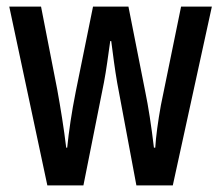

<svg xmlns="http://www.w3.org/2000/svg" viewBox="-20 -560 669 580"><path d="M334 -310 392 0H502L620 -540H527L466 -242C457 -192 451 -147 449 -114H445C437 -181 428 -239 419 -282L368 -540H261L209 -284C196 -219 188 -163 183 -114H180C173 -172 163 -234 153 -289L104 -540H8L123 0H232L294 -311C301 -347 307 -394 313 -436H316C321 -397 327 -350 334 -310Z"/></svg>

Font: Noto Sans Myanmar ExtraCondensed Medium
Style: Regular
Weight: 500
Width: 2
Designer: Monotype Design Team
Foundry: Monotype Imaging Inc.
Version: Version 2.107